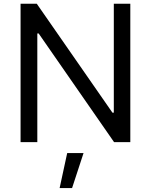

<svg xmlns="http://www.w3.org/2000/svg" viewBox="-20 -747 793 1009"><path d="M664.8 0H579.5L183.2 -571H176.1V0H88.1V-727.3H173.3L571 -154.8H578.1V-727.3H664.8ZM358.7 241.5H293.3L333.1 57.5H419Z"/></svg>

Font: Linik Sans
Style: Regular
Weight: 400
Designer: Rasmus Andersson (font), Marc Monis (original base), Kil Hyung-jin (Pretendard portions), Cristiano Sobral (main changes
Foundry: rsms
Version: Version 3.018;May 31, 2022;FontCreator 14.0.0.2814 64-bit; t